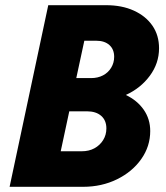

<svg xmlns="http://www.w3.org/2000/svg" viewBox="-20 -720 640 740"><path d="M17 0 166 -700H389Q450 -700 496 -679Q542 -658 567.5 -621Q593 -584 593 -534Q593 -476 557.5 -428Q522 -380 465 -354Q509 -333 534 -297Q559 -261 559 -215Q559 -156 524.5 -107Q490 -58 431 -29Q372 0 300 0ZM274 -419H331Q357 -419 377 -429.5Q397 -440 408.5 -459Q420 -478 420 -501Q420 -530 401.5 -546.5Q383 -563 351 -563H305ZM214 -137H295Q323 -137 344 -148.5Q365 -160 377.5 -180Q390 -200 390 -225Q390 -256 370 -273.5Q350 -291 315 -291H247Z"/></svg>

Font: Red Hat Mono
Style: Italic
Weight: 300
Italic angle: -12°
Monospace: yes
Designer: Pentagram, MCKL
Foundry: Pentagram, MCKL
Version: Version 1.023